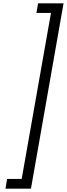

<svg xmlns="http://www.w3.org/2000/svg" viewBox="-20 -954 407 1160"><path d="M364 -934 167 186H13L23 127H111L288 -876H200L210 -934Z"/></svg>

Font: SVN-Poppins Light
Style: Italic
Weight: 300
Italic angle: -10°
Designer: Ninad Kale (Devanagari), Jonny Pinhorn (Latin)
Foundry: Indian Type Foundry
Version: Version 3.002 2017; ttfautohint (v1.8.3)